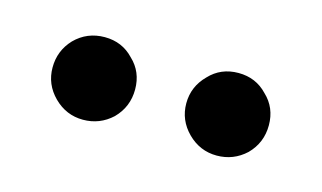

<svg xmlns="http://www.w3.org/2000/svg" viewBox="-32 -743 398 237"><g transform="rotate(15 166.5 -624.5)"><path d="M81.1 -676.8Q103.5 -676.8 118.2 -661.1Q133.8 -646.5 133.8 -624Q133.8 -601.6 118.2 -585.9Q102.5 -571.3 81.1 -571.3Q59.6 -571.3 43.9 -586.9Q28.3 -602.5 28.3 -624Q28.3 -645.5 43 -661.1Q58.6 -676.8 81.1 -676.8ZM252 -676.8Q274.4 -676.8 289.1 -661.1Q304.7 -646.5 304.7 -624Q304.7 -601.6 289.1 -585.9Q273.4 -571.3 252 -571.3Q230.5 -571.3 214.8 -586.9Q199.2 -602.5 199.2 -624Q199.2 -645.5 214.8 -661.1Q229.5 -676.8 252 -676.8Z"/></g></svg>

Font: Griech2
Style: Regular
Weight: 400
Version: 001.007